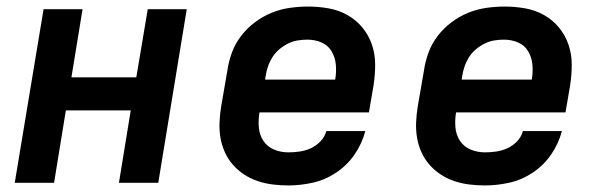

<svg xmlns="http://www.w3.org/2000/svg" viewBox="-20 -558 1840 586"><path d="M25 0 113 -530H232L198 -322H396L431 -530H550L463 0H343L379 -221H181L145 0Z M860 8Q836 8 812 5Q788 2 766 -5.5Q744 -13 725 -25.5Q706 -38 691 -55Q676 -72 666.5 -93Q657 -114 653 -137Q649 -160 650 -184.5Q651 -209 655 -233L674 -343Q678 -371 688 -398Q698 -425 716 -448.5Q734 -472 758 -490Q782 -508 809 -519Q836 -530 864.5 -534Q893 -538 920 -538Q952 -538 983 -532.5Q1014 -527 1040.5 -512Q1067 -497 1086 -474Q1105 -451 1115 -422Q1125 -393 1125 -361Q1125 -329 1120 -297L1106 -215H772Q768 -192 770 -169Q772 -146 784 -128Q796 -110 816.5 -101.5Q837 -93 860 -93Q877 -93 894.5 -95.5Q912 -98 928.5 -105.5Q945 -113 958 -126.5Q971 -140 976 -158H1095Q1085 -120 1062.5 -87Q1040 -54 1006.5 -31.5Q973 -9 935 -0.5Q897 8 860 8ZM789 -315H1003Q1007 -338 1005 -360.5Q1003 -383 992 -401.5Q981 -420 961 -428.5Q941 -437 918 -437Q903 -437 888 -434.5Q873 -432 859 -425Q845 -418 832.5 -407.5Q820 -397 811.5 -383.5Q803 -370 798 -355.5Q793 -341 791 -327Z M1460 8Q1436 8 1412 5Q1388 2 1366 -5.5Q1344 -13 1325 -25.5Q1306 -38 1291 -55Q1276 -72 1266.5 -93Q1257 -114 1253 -137Q1249 -160 1250 -184.5Q1251 -209 1255 -233L1274 -343Q1278 -371 1288 -398Q1298 -425 1316 -448.5Q1334 -472 1358 -490Q1382 -508 1409 -519Q1436 -530 1464.5 -534Q1493 -538 1520 -538Q1552 -538 1583 -532.5Q1614 -527 1640.5 -512Q1667 -497 1686 -474Q1705 -451 1715 -422Q1725 -393 1725 -361Q1725 -329 1720 -297L1706 -215H1372Q1368 -192 1370 -169Q1372 -146 1384 -128Q1396 -110 1416.5 -101.5Q1437 -93 1460 -93Q1477 -93 1494.5 -95.5Q1512 -98 1528.5 -105.5Q1545 -113 1558 -126.5Q1571 -140 1576 -158H1695Q1685 -120 1662.5 -87Q1640 -54 1606.5 -31.5Q1573 -9 1535 -0.5Q1497 8 1460 8ZM1389 -315H1603Q1607 -338 1605 -360.5Q1603 -383 1592 -401.5Q1581 -420 1561 -428.5Q1541 -437 1518 -437Q1503 -437 1488 -434.5Q1473 -432 1459 -425Q1445 -418 1432.5 -407.5Q1420 -397 1411.5 -383.5Q1403 -370 1398 -355.5Q1393 -341 1391 -327Z"/></svg>

Font: Iosevka Curly Extended Oblique
Style: Bold
Weight: 700
Width: 7
Italic angle: -9°
Monospace: yes
Designer: Belleve Invis
Foundry: Belleve Invis
Version: Version 11.1.0; ttfautohint (v1.8.3)